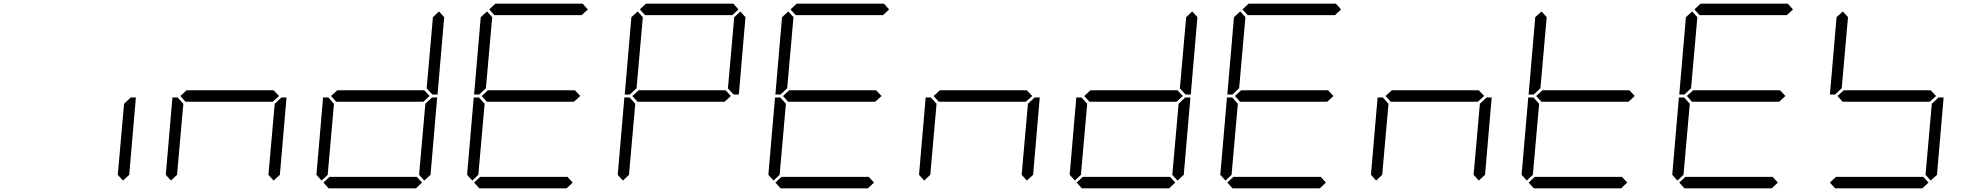

<svg xmlns="http://www.w3.org/2000/svg" viewBox="-20 -1020 10648 1040"><path d="M685 -489 688 -492H716L680 -73L646 -42L618 -73L652 -458Z M1462 -531 1491 -500 1457 -469H985L957 -500L991 -531ZM906 -42 878 -73 914 -492H942L945 -489L973 -458L939 -73ZM1501 -489 1504 -492H1532L1496 -73L1462 -42L1434 -73L1468 -458Z M2278 -531 2307 -500 2273 -469H1801L1773 -500L1807 -531ZM1722 -42 1694 -73 1730 -492H1758L1761 -489L1789 -458L1755 -73ZM2317 -489 2320 -492H2348L2312 -73L2278 -42L2250 -73L2284 -458ZM2358 -958 2386 -927 2350 -508H2322L2319 -511L2291 -541L2325 -927ZM2266 -31 2233 0H1760L1732 -31L1765 -62H2238Z M2579 -511 2576 -508H2548L2584 -927L2618 -958L2646 -927L2612 -542ZM2630 -969 2663 -1000H3136L3164 -969L3131 -938H2658ZM3094 -531 3123 -500 3089 -469H2617L2589 -500L2623 -531ZM2538 -42 2510 -73 2546 -492H2574L2577 -489L2605 -458L2571 -73ZM3082 -31 3049 0H2576L2548 -31L2581 -62H3054Z M3395 -511 3392 -508H3364L3400 -927L3434 -958L3462 -927L3428 -542ZM3446 -969 3479 -1000H3952L3980 -969L3947 -938H3474ZM3910 -531 3939 -500 3905 -469H3433L3405 -500L3439 -531ZM3354 -42 3326 -73 3362 -492H3390L3393 -489L3421 -458L3387 -73ZM3990 -958 4018 -927 3982 -508H3954L3951 -511L3923 -541L3957 -927Z M4211 -511 4208 -508H4180L4216 -927L4250 -958L4278 -927L4244 -542ZM4262 -969 4295 -1000H4768L4796 -969L4763 -938H4290ZM4726 -531 4755 -500 4721 -469H4249L4221 -500L4255 -531ZM4170 -42 4142 -73 4178 -492H4206L4209 -489L4237 -458L4203 -73ZM4714 -31 4681 0H4208L4180 -31L4213 -62H4686Z M5542 -531 5571 -500 5537 -469H5065L5037 -500L5071 -531ZM4986 -42 4958 -73 4994 -492H5022L5025 -489L5053 -458L5019 -73ZM5581 -489 5584 -492H5612L5576 -73L5542 -42L5514 -73L5548 -458Z M6358 -531 6387 -500 6353 -469H5881L5853 -500L5887 -531ZM5802 -42 5774 -73 5810 -492H5838L5841 -489L5869 -458L5835 -73ZM6397 -489 6400 -492H6428L6392 -73L6358 -42L6330 -73L6364 -458ZM6438 -958 6466 -927 6430 -508H6402L6399 -511L6371 -541L6405 -927ZM6346 -31 6313 0H5840L5812 -31L5845 -62H6318Z M6659 -511 6656 -508H6628L6664 -927L6698 -958L6726 -927L6692 -542ZM6710 -969 6743 -1000H7216L7244 -969L7211 -938H6738ZM7174 -531 7203 -500 7169 -469H6697L6669 -500L6703 -531ZM6618 -42 6590 -73 6626 -492H6654L6657 -489L6685 -458L6651 -73ZM7162 -31 7129 0H6656L6628 -31L6661 -62H7134Z M7990 -531 8019 -500 7985 -469H7513L7485 -500L7519 -531ZM7434 -42 7406 -73 7442 -492H7470L7473 -489L7501 -458L7467 -73ZM8029 -489 8032 -492H8060L8024 -73L7990 -42L7962 -73L7996 -458Z M8291 -511 8288 -508H8260L8296 -927L8330 -958L8358 -927L8324 -542ZM8806 -531 8835 -500 8801 -469H8329L8301 -500L8335 -531ZM8250 -42 8222 -73 8258 -492H8286L8289 -489L8317 -458L8283 -73ZM8794 -31 8761 0H8288L8260 -31L8293 -62H8766Z M9107 -511 9104 -508H9076L9112 -927L9146 -958L9174 -927L9140 -542ZM9158 -969 9191 -1000H9664L9692 -969L9659 -938H9186ZM9622 -531 9651 -500 9617 -469H9145L9117 -500L9151 -531ZM9066 -42 9038 -73 9074 -492H9102L9105 -489L9133 -458L9099 -73ZM9610 -31 9577 0H9104L9076 -31L9109 -62H9582Z M9923 -511 9920 -508H9892L9928 -927L9962 -958L9990 -927L9956 -542ZM10438 -531 10467 -500 10433 -469H9961L9933 -500L9967 -531ZM10477 -489 10480 -492H10508L10472 -73L10438 -42L10410 -73L10444 -458ZM10426 -31 10393 0H9920L9892 -31L9925 -62H10398Z"/></svg>

Font: DSEG7 Classic
Style: Light Italic
Weight: 300
Italic angle: -5°
Designer: Keshikan(Twitter:@keshinomi_88pro)
Version: Version 0.46